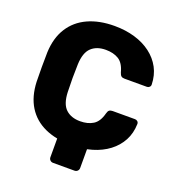

<svg xmlns="http://www.w3.org/2000/svg" viewBox="-150 -830 1002 1090"><g transform="rotate(20 351.0 -285.0)"><path d="M293 140Q282.4 140 275.1 132.8Q267.9 125.5 267.9 114.9V-37.5L447.7 -53.6V114.9Q447.7 125.5 440.5 132.8Q433.2 140 422.2 140ZM356.6 10Q262.5 10 194.7 -20.8Q126.9 -51.6 89.2 -112Q51.5 -172.4 47.9 -261Q46.9 -302 46.9 -349Q46.9 -396 47.9 -439Q51.5 -526.4 89.8 -586.9Q128.1 -647.5 196.2 -678.7Q264.4 -710 356.6 -710Q423.2 -710 479.2 -693.4Q535.1 -676.9 576.9 -645.3Q618.7 -613.7 642.4 -569.4Q666 -525 667.4 -469Q667.7 -460 661.2 -453.9Q654.7 -447.8 645.7 -447.8H510.8Q497.8 -447.8 490.8 -453.5Q483.9 -459.3 479.4 -473.8Q465.4 -527.1 433.8 -546.4Q402.3 -565.6 356 -565.6Q301.2 -565.6 269 -535.4Q236.7 -505.1 234 -434Q231 -352 234 -266Q236.7 -194.9 269 -164.6Q301.2 -134.4 356 -134.4Q402.3 -134.4 434.1 -154.2Q466 -174.1 479.4 -226.2Q483.3 -241.4 490.5 -246.8Q497.8 -252.2 510.8 -252.2H645.7Q654.7 -252.2 661.2 -246.1Q667.7 -240 667.4 -231Q666 -175 642.4 -130.6Q618.7 -86.3 576.9 -54.7Q535.1 -23.1 479.2 -6.6Q423.2 10 356.6 10Z"/></g></svg>

Font: Rubik Light
Style: Regular
Weight: 300
Designer: Hubert and Fischer
Foundry: Hubert and Fischer
Version: Version 2.300;gftools[0.9.30]